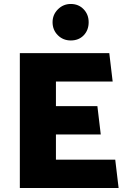

<svg xmlns="http://www.w3.org/2000/svg" viewBox="-20 -948 638 968"><path d="M262 -143V-270H488L471 -413H262V-537H548L531 -680H80V0H578L561 -143ZM427 -836Q427 -875 401.5 -901.5Q376 -928 337 -928Q299 -928 272 -901Q245 -874 245 -836Q245 -797 271.5 -770.5Q298 -744 337 -744Q377 -744 402 -770Q427 -796 427 -836Z"/></svg>

Font: Catamaran
Style: Regular
Weight: 900
Designer: Pria Ravichandran
Version: Version 1.001;PS 001.000;hotconv 1.0.70;makeotf.lib2.5.58329